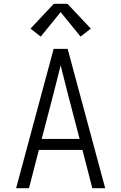

<svg xmlns="http://www.w3.org/2000/svg" viewBox="-20 -993 640 1013"><path d="M65 0 263 -735H337L535 0H467L415 -202H185L133 0ZM400 -260 340 -490Q330 -529 320 -568.5Q310 -608 300 -648Q290 -608 280 -568.5Q270 -529 260 -490L200 -260ZM405 -800 300 -929 195 -800 141 -842 264 -973H336L459 -842Z"/></svg>

Font: Iosevka Custom Light Extended
Style: Regular
Weight: 300
Width: 7
Monospace: yes
Designer: Belleve Invis
Foundry: Belleve Invis
Version: Version 11.2.4; ttfautohint (v1.8.4)